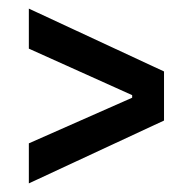

<svg xmlns="http://www.w3.org/2000/svg" viewBox="-20 -551 448 446"><path d="M47 -125V-218L287 -324V-330L47 -438V-531L361 -385V-271Z"/></svg>

Font: Bricolage Grotesque 72pt SemiCondensed
Style: Regular
Weight: 400
Width: 4
Designer: Mathieu Triay
Foundry: Atelier Triay
Version: Version 1.001;gftools[0.9.33.dev8+g029e19f]